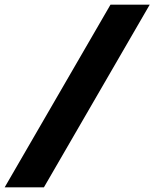

<svg xmlns="http://www.w3.org/2000/svg" viewBox="-84 -732 661 822"><path d="M557 -712 104 70H-64L389 -712Z"/></svg>

Font: Work Sans
Style: Bold Italic
Weight: 700
Italic angle: -13°
Designer: Wei Huang
Foundry: Wei Huang
Version: Version 2.010; ttfautohint (v1.8.3)